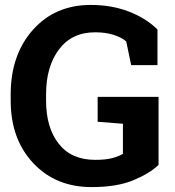

<svg xmlns="http://www.w3.org/2000/svg" viewBox="-20 -741 701 771"><path d="M616.7 -79.1Q582 -44.9 515.6 -17.3Q449.2 10.3 347.7 10.3Q203.6 10.3 113.3 -86.2Q22.9 -182.6 22.9 -336.9V-361.3Q22.9 -521 112.1 -621.1Q201.2 -721.2 344.7 -721.2Q428.2 -721.2 497.3 -694.6Q566.4 -668 612.3 -622.6V-479.5H506.8L486.8 -574.7Q467.3 -591.3 435.3 -601.3Q403.3 -611.3 361.8 -611.3Q268.6 -611.3 216.8 -542.5Q165 -473.6 165 -362.3V-336.9Q165 -228.5 215.8 -163.8Q266.6 -99.1 362.3 -99.1Q405.3 -99.1 431.9 -106.4Q458.5 -113.8 473.6 -123.5V-244.1L372.1 -252V-352.1H616.7Z"/></svg>

Font: TypoPRO Roboto Slab
Style: Bold
Weight: 700
Designer: Google
Version: Version 1.100263; 2013; ttfautohint (v0.94.20-1c74) -l 8 -r 